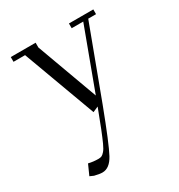

<svg xmlns="http://www.w3.org/2000/svg" viewBox="-175 -556 910 977"><g transform="rotate(-30 279.5 -68.0)"><path d="M32.2 -411.1V-439H178.2V-411.1L309.1 -53.2L441.9 -411.1H374V-439H517.1V-411.1H471.2L315.9 4.9Q244.1 194.3 214.8 248.8Q185.5 303.2 143.1 303.2Q126 303.2 97.2 295.9L75.2 286.1L102.1 226.1Q129.9 232.9 160.2 232.9Q171.9 232.9 179.2 229.5Q186.5 226.1 196.5 214.8Q206.5 203.6 218.5 177.2Q230.5 150.9 247.1 109.4Q263.7 67.9 289.1 0L256.8 14.2L100.1 -411.1Z"/></g></svg>

Font: Dehuti
Style: Book
Weight: 400
Version: Version 1.2